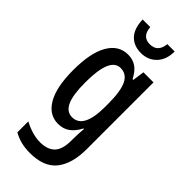

<svg xmlns="http://www.w3.org/2000/svg" viewBox="-309 -800 1090 1090"><g transform="rotate(45 236.5 -254.5)"><path d="M199 -550Q237 -550 265 -531Q293 -512 315 -469H321L331 -540H412V-4Q412 113 361.5 176.5Q311 240 199 240Q160 240 128 232Q96 224 66 207V119Q136 156 197 156Q255 156 285.5 125.5Q316 95 316 22V8Q316 -8 317 -30Q318 -52 320 -74H316Q294 -32 265 -11Q236 10 195 10Q122 10 81 -61Q40 -132 40 -267Q40 -406 82 -478Q124 -550 199 -550ZM222 -466Q138 -466 138 -266Q138 -166 159.5 -119.5Q181 -73 225 -73Q316 -73 316 -247V-273Q316 -373 293.5 -419.5Q271 -466 222 -466ZM373 -749Q373 -683 336.5 -645Q300 -607 243 -607Q186 -607 152 -642.5Q118 -678 116 -749H177Q182 -678 244 -678Q307 -678 314 -749Z"/></g></svg>

Font: Noto Sans Khmer UI ExtraCondensed Medium
Style: Regular
Weight: 500
Width: 2
Designer: Danh Hong and the Monotype Design Team
Foundry: Monotype Imaging Inc.
Version: Version 2.002; ttfautohint (v1.8.4.7-5d5b)